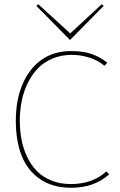

<svg xmlns="http://www.w3.org/2000/svg" viewBox="-20 -883 569 913"><path d="M485.8 -67.9 499 -54.2Q429.2 9.8 317.9 9.8Q231 9.8 171.1 -30.8Q111.3 -71.3 83.3 -141.8Q55.2 -212.4 55.2 -309.1Q55.2 -457.5 125.7 -548.8Q196.3 -640.1 318.8 -640.1Q374.5 -640.1 413.6 -627Q452.6 -613.8 490.2 -585L477.1 -569.8Q448.2 -594.7 406.2 -608.6Q364.3 -622.6 318.8 -622.1Q269.5 -621.6 228.8 -604.2Q188 -586.9 159.7 -557.4Q131.3 -527.8 111.8 -487.8Q92.3 -447.8 83.3 -402.8Q74.2 -357.9 74.2 -309.1Q74.2 -261.7 82.3 -219Q90.3 -176.3 108.9 -137.2Q127.4 -98.1 155 -69.8Q182.6 -41.5 224.1 -24.7Q265.6 -7.8 316.9 -7.8Q420.4 -7.8 485.8 -67.9ZM463.9 -862.8 473.1 -855 313 -692.9 152.8 -855 162.1 -862.8 314 -724.1Z"/></svg>

Font: Sinkin Sans 100 Thin
Style: Regular
Weight: 100
Designer: Keith Bates
Foundry: K-Type
Version: Sinkin Sans (version 1.0)  by Keith Bates   •   © 2014   www